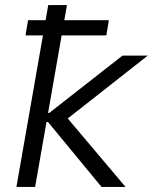

<svg xmlns="http://www.w3.org/2000/svg" viewBox="-20 -740 605 760"><path d="M45 0 171 -720H245L119 0ZM170 -257H136L142 -293H175L465 -520H565L229 -256L222 -302L477 0H382ZM411 -660 401 -600H81L91 -660Z"/></svg>

Font: Fixel Italic Variable 20240409 Display Thin
Style: Italic
Weight: 100
Italic angle: -10°
Designer: AlfaBravo + MacPaw
Foundry: Kyrylo Tkachov, Marchela Mozhyna, Serhii Makarenko, Maria Weinstein, Zakhar Kryvoshyya
Version: Version 1.211;Glyphs 3.2 (3225)